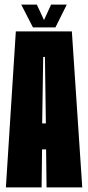

<svg xmlns="http://www.w3.org/2000/svg" viewBox="-20 -811 382 831"><path d="M5.5 0 48.5 -675H291L336 0H181.5L179.5 -164.5H162L160 0ZM162.5 -277H178.5L174.5 -564.5H167ZM122.5 -692.5 72 -791H139.5L170.5 -724L201 -791H269L220 -692.5Z"/></svg>

Font: Anybody UltraCondensed ExtraBold
Style: Regular
Weight: 800
Width: 1
Designer: Tyler Finck
Foundry: Etcetera Type Company
Version: Version 1.010; ttfautohint (v1.8.3) -l 8 -r 50 -G 200 -x 14 